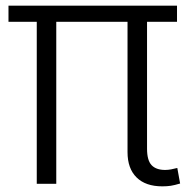

<svg xmlns="http://www.w3.org/2000/svg" viewBox="-20 -650 667 679"><path d="M431 -573H179V0H110V-573H10V-630H606V-573H500V-124Q500 -83 516 -66Q532 -49 564 -49Q574 -49 585 -51Q596 -53 607 -56L617 -1Q597 5 584 7Q571 9 554 9Q495 9 463 -22.5Q431 -54 431 -112Z"/></svg>

Font: Mukta Vaani Light
Style: Regular
Weight: 300
Designer: Noopur Datye, Girish Dalvi, Yashodeep Gholap, Pallavi Karambelkar
Foundry: Ek Type
Version: Version 2.538;PS 1.000;hotconv 16.6.51;makeotf.lib2.5.65220;